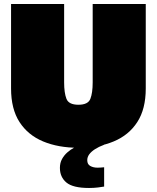

<svg xmlns="http://www.w3.org/2000/svg" viewBox="-20 -720 780 955"><path d="M370 15Q270 15 194.5 -16.5Q119 -48 77 -113Q35 -178 35 -280V-700H299V-310Q299 -258 310.5 -228.5Q322 -199 370 -199Q418 -199 429.5 -228.5Q441 -258 441 -310V-700H705V-280Q705 -178 663 -113Q621 -48 545.5 -16.5Q470 15 370 15ZM423 215Q343 215 310.5 188Q278 161 278 115Q278 90 288.5 71Q299 52 315 38Q331 24 348.5 14.5Q366 5 381 0H498Q471 10 452.5 22Q434 34 424 47.5Q414 61 414 77Q414 97 429 105.5Q444 114 465 114Q473 114 479.5 113.5Q486 113 498 112V208Q488 210 467 212.5Q446 215 423 215Z"/></svg>

Font: Golos Text Black
Style: Regular
Weight: 900
Designer: A.Korolkova, Vitaly Kuzmin
Foundry: ParaType Ltd
Version: Version 2.004